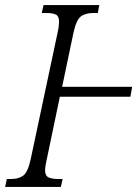

<svg xmlns="http://www.w3.org/2000/svg" viewBox="-40 -734 550 754"><path d="M-20 0 -13 -31H3Q34 -31 52 -45Q70 -59 81 -111L186 -605Q189 -618 190.5 -629.5Q192 -641 192 -648Q192 -671 179 -677Q166 -683 141 -683H124L131 -714H350L344 -683H327Q295 -683 277 -669Q259 -655 248 -603L204 -393H479L472 -354H195L144 -110Q141 -97 139 -85Q137 -73 137 -66Q137 -44 150.5 -37.5Q164 -31 189 -31H206L199 0Z"/></svg>

Font: Noto Serif ExtraCondensed Light
Style: Italic
Weight: 300
Width: 2
Italic angle: -12°
Designer: Monotype Design Team
Foundry: Monotype Imaging Inc.
Version: Version 2.014; ttfautohint (v1.8.4.7-5d5b)